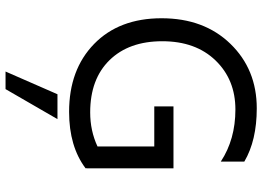

<svg xmlns="http://www.w3.org/2000/svg" viewBox="-150 -576 969 710"><g transform="rotate(90 335.0 -221.5)"><path d="M310 243H245L329 51H421ZM394 8Q238 8 143 -84.5Q48 -177 48 -334Q48 -491 142.5 -588.5Q237 -686 381 -686Q500 -686 578 -640V-553Q496 -607 385.5 -607Q275 -607 204 -533.5Q133 -460 133 -336.5Q133 -213 203 -141.5Q273 -70 396 -70Q464 -70 522 -97V-307H374V-378H603V-56H602L603 -53Q522 8 394 8Z"/></g></svg>

Font: Hind Mysuru
Style: Regular
Weight: 400
Designer: Manushi Parikh, Hitesh Malaviya
Foundry: Indian Type Foundry
Version: Version 0.703;PS 1.0;hotconv 1.0.86;makeotf.lib2.5.63406